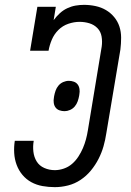

<svg xmlns="http://www.w3.org/2000/svg" viewBox="-20 -763 540 791"><path d="M206 8Q180 8 155 3.5Q130 -1 109 -12.5Q88 -24 72.5 -42.5Q57 -61 48.5 -84Q40 -107 38.5 -132.5Q37 -158 41 -183Q41 -183 41 -183Q41 -183 41 -183H119Q115 -161 117.5 -138.5Q120 -116 131 -98Q142 -80 162.5 -71Q183 -62 206 -62Q224 -62 243 -68.5Q262 -75 277 -88Q292 -101 303 -118Q314 -135 321.5 -152.5Q329 -170 334 -188.5Q339 -207 342 -226L399 -571Q402 -592 398.5 -612.5Q395 -633 381.5 -647Q368 -661 348.5 -667Q329 -673 308 -673Q285 -673 261.5 -665Q238 -657 220.5 -639.5Q203 -622 193.5 -599.5Q184 -577 180 -554H104L134 -735H210L201 -680Q212 -695 226 -708Q240 -721 257 -729Q274 -737 291.5 -740Q309 -743 326 -743Q350 -743 373.5 -738Q397 -733 416.5 -721.5Q436 -710 450.5 -692.5Q465 -675 472 -653.5Q479 -632 479 -607.5Q479 -583 476 -559L418 -214Q414 -187 406.5 -160.5Q399 -134 386 -108.5Q373 -83 354.5 -60.5Q336 -38 312 -22Q288 -6 260.5 1Q233 8 206 8ZM246 -305Q235 -305 225 -308.5Q215 -312 209 -320Q203 -328 201.5 -339Q200 -350 202 -360L203 -367Q205 -378 209 -389.5Q213 -401 221 -410.5Q229 -420 240.5 -425Q252 -430 264 -430Q274 -430 284 -426.5Q294 -423 300 -415Q306 -407 307.5 -396Q309 -385 307 -375L306 -368Q304 -357 300 -345.5Q296 -334 288 -324.5Q280 -315 268.5 -310Q257 -305 246 -305Z"/></svg>

Font: Iosevka Gothic
Style: Italic
Weight: 400
Italic angle: -9°
Monospace: yes
Designer: Belleve Invis
Foundry: Belleve Invis
Version: Version 15.5.1; ttfautohint (v1.8.4)